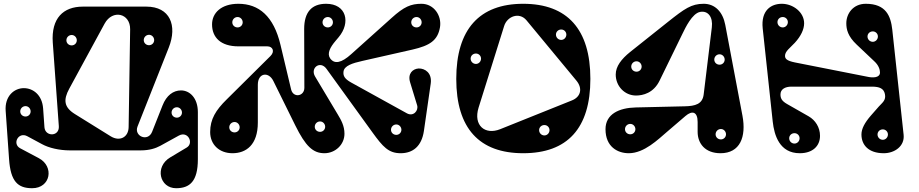

<svg xmlns="http://www.w3.org/2000/svg" viewBox="-20 -795 4857 1015"><path d="M10 -208 28 47C36 164 74 200 150 200C248 200 268 85 185 41L87 -11C43 -34 77 -100 124 -75L202 -33C238 -13 294 0 349 0H724C770 0 803 -11 827 -24L925 -78C974 -105 1006 -38 967 -15L880 37C796 87 824 200 911 200C983 200 1026 164 1026 47V-202C1026 -277 983 -317 937 -317C896 -317 860 -291 839 -237L784 -98C762 -43 687 -75 707 -126L872 -543C919 -661 878 -760 754 -760H418C315 -760 250 -699 259 -570L291 -128C295 -72 219 -71 215 -122L208 -221C203 -294 154 -329 106 -329C55 -329 4 -287 10 -208ZM346 -326 533 -670C575 -747 669 -725 668 -640L660 -123C659 -68 612 -46 566 -74L376 -192C318 -228 314 -267 346 -326ZM915 -173C899 -173 887 -185 887 -200C887 -215 899 -228 915 -228C930 -228 942 -215 942 -200C942 -185 930 -173 915 -173ZM359 -555C343 -555 331 -567 331 -582C331 -597 343 -610 359 -610C374 -610 386 -597 386 -582C386 -567 374 -555 359 -555ZM768 -556C752 -556 740 -568 740 -583C740 -598 752 -611 768 -611C783 -611 795 -598 795 -583C795 -568 783 -556 768 -556ZM115 -179C99 -179 87 -191 87 -206C87 -221 99 -234 115 -234C130 -234 142 -221 142 -206C142 -191 130 -179 115 -179Z M1091 -97C1091 -31 1139 15 1209 15C1281 15 1343 -29 1343 -147V-347C1343 -410 1400 -418 1425 -367L1541 -132C1595 -23 1634 15 1695 15C1752 15 1801 -30 1801 -88C1801 -130 1783 -161 1765 -191L1646 -390C1618 -436 1673 -477 1706 -431L1949 -95C2004 -19 2034 15 2098 15C2162 15 2209 -21 2221 -103L2257 -353C2265 -409 2227 -434 2193 -433C2162 -431 2134 -406 2148 -360L2185 -239C2194 -210 2165 -177 2131 -196L1836 -359C1802 -378 1793 -394 1796 -417C1800 -447 1842 -461 1896 -473L2161 -533C2252 -554 2294 -581 2306 -651C2316 -711 2275 -775 2208 -775C2153 -775 2116 -760 2050 -700L1837 -509C1785 -462 1748 -454 1725 -487C1708 -512 1725 -545 1754 -579L1770 -598C1835 -675 1812 -775 1704 -775C1628 -775 1588 -731 1588 -642L1589 -331C1589 -285 1530 -276 1519 -322L1463 -557C1427 -710 1348 -775 1240 -775C1150 -775 1101 -727 1101 -666C1101 -597 1147 -550 1240 -550H1393C1422 -550 1434 -523 1410 -499L1178 -269C1121 -213 1091 -165 1091 -97ZM1220 -95C1204 -95 1192 -107 1192 -122C1192 -137 1204 -150 1220 -150C1235 -150 1247 -137 1247 -122C1247 -107 1235 -95 1220 -95ZM1236 -650C1220 -650 1208 -662 1208 -677C1208 -692 1220 -705 1236 -705C1251 -705 1263 -692 1263 -677C1263 -662 1251 -650 1236 -650ZM2182 -650C2166 -650 2154 -662 2154 -677C2154 -692 2166 -705 2182 -705C2197 -705 2209 -692 2209 -677C2209 -662 2197 -650 2182 -650ZM2075 -82C2059 -82 2047 -94 2047 -109C2047 -124 2059 -137 2075 -137C2090 -137 2102 -124 2102 -109C2102 -94 2090 -82 2075 -82ZM1672 -98C1656 -98 1644 -110 1644 -125C1644 -140 1656 -153 1672 -153C1687 -153 1699 -140 1699 -125C1699 -110 1687 -98 1672 -98ZM1713 -650C1697 -650 1685 -662 1685 -677C1685 -692 1697 -705 1713 -705C1728 -705 1740 -692 1740 -677C1740 -662 1728 -650 1713 -650Z M2746 -775C2514 -775 2392 -640 2392 -378C2392 -116 2514 15 2746 15C2979 15 3101 -116 3101 -378C3101 -640 2979 -775 2746 -775ZM2763 -688 3027 -369C3061 -328 3051 -283 3003 -264L2624 -112C2544 -80 2481 -132 2510 -226L2645 -657C2661 -709 2725 -733 2763 -688ZM2858 -134C2873 -134 2885 -122 2885 -107C2885 -92 2873 -79 2858 -79C2842 -79 2830 -92 2830 -107C2830 -122 2842 -134 2858 -134ZM2496 -512C2511 -512 2523 -500 2523 -485C2523 -470 2511 -457 2496 -457C2480 -457 2468 -470 2468 -485C2468 -500 2480 -512 2496 -512ZM2947 -639C2962 -639 2974 -627 2974 -612C2974 -597 2962 -584 2947 -584C2931 -584 2919 -597 2919 -612C2919 -627 2931 -639 2947 -639Z M3599 -233 3341 -227C3253 -225 3181 -192 3181 -112C3181 -18 3246 15 3304 15C3386 15 3460 -59 3506 -98L3604 -182C3639 -212 3668 -205 3668 -150V-98C3668 -37 3707 15 3789 15C3892 15 3926 -71 3905 -183L3814 -664C3801 -732 3760 -775 3700 -775C3635 -775 3599 -749 3512 -680L3311 -520C3265 -483 3235 -444 3235 -401C3235 -339 3283 -290 3342 -290C3379 -290 3435 -303 3467 -369L3588 -617C3603 -648 3639 -724 3681 -732C3723 -740 3750 -705 3743 -650L3700 -296C3694 -245 3656 -234 3599 -233ZM3784 -453C3768 -453 3756 -465 3756 -480C3756 -495 3768 -508 3784 -508C3799 -508 3811 -495 3811 -480C3811 -465 3799 -453 3784 -453ZM3312 -85C3296 -85 3284 -97 3284 -112C3284 -127 3296 -140 3312 -140C3327 -140 3339 -127 3339 -112C3339 -97 3327 -85 3312 -85ZM3791 -58C3775 -58 3763 -70 3763 -85C3763 -100 3775 -113 3791 -113C3806 -113 3818 -100 3818 -85C3818 -70 3806 -58 3791 -58ZM3345 -416C3329 -416 3317 -428 3317 -443C3317 -458 3329 -471 3345 -471C3360 -471 3372 -458 3372 -443C3372 -428 3360 -416 3345 -416Z M4652 15C4709 15 4763 -22 4757 -82L4697 -638C4689 -710 4664 -775 4557 -775C4490 -775 4454 -723 4454 -672C4454 -640 4462 -603 4509 -559L4602 -471C4624 -451 4632 -428 4632 -412C4632 -384 4596 -382 4562 -390L4182 -465C4138 -474 4130 -485 4130 -500C4130 -524 4157 -542 4182 -569C4214 -604 4231 -640 4231 -672C4231 -730 4173 -775 4113 -775C4056 -775 4002 -740 4012 -645L4065 -152C4073 -80 4101 15 4208 15C4276 15 4315 -23 4315 -77C4315 -122 4290 -160 4255 -180L4141 -245C4111 -262 4106 -277 4106 -296C4106 -323 4130 -337 4164 -337H4589C4630 -337 4652 -327 4658 -298C4665 -265 4645 -253 4626 -232L4583 -183C4552 -147 4534 -115 4534 -84C4534 -29 4571 15 4652 15ZM4594 -629C4609 -629 4621 -617 4621 -602C4621 -587 4609 -574 4594 -574C4578 -574 4566 -587 4566 -602C4566 -617 4578 -629 4594 -629ZM4180 -91C4195 -91 4207 -79 4207 -64C4207 -49 4195 -36 4180 -36C4164 -36 4152 -49 4152 -64C4152 -79 4164 -91 4180 -91ZM4647 -111C4662 -111 4674 -99 4674 -84C4674 -69 4662 -56 4647 -56C4631 -56 4619 -69 4619 -84C4619 -99 4631 -111 4647 -111ZM4118 -705C4133 -705 4145 -693 4145 -678C4145 -663 4133 -650 4118 -650C4102 -650 4090 -663 4090 -678C4090 -693 4102 -705 4118 -705Z"/></svg>

Font: Pilowlava Atome
Style: Regular
Weight: 500
Designer: Anton Moglia, Jérémy Landes, Maksym Kobuzan (Cyrillic), Velvetyne Type Foundry
Foundry: Anton Moglia, Jérémy Landes, Velvetyne Type Foundry
Version: Version 1.002;Glyphs 3.3 (3303)